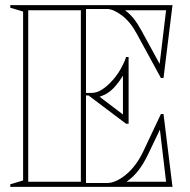

<svg xmlns="http://www.w3.org/2000/svg" viewBox="-20 -728 742 748"><path d="M20 0V-10L70 -25V-683L20 -698V-708H652L617 -424H607L512 -598Q487 -644 454 -668.5Q421 -693 397 -693H315V-366H335Q356 -366 374 -377Q392 -388 408 -404Q434 -430 450.5 -460Q467 -490 471 -506H481V-246H471L325 -356H315V-15H397Q431 -15 471 -48Q511 -81 538 -138L607 -284H617L652 0ZM90 -20H295V-688H90ZM368 -351 459 -282V-433Q444 -409 429.5 -392.5Q415 -376 400.5 -366.5Q386 -357 368 -351ZM473 -20H627L603 -223L558 -129Q539 -89 518.5 -63Q498 -37 473 -20ZM602 -479 627 -688H467Q486 -674 500.5 -656Q515 -638 531 -609Z"/></svg>

Font: Kalnia Glaze Thin
Style: Bold
Weight: 700
Version: Version 1.110